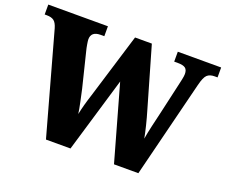

<svg xmlns="http://www.w3.org/2000/svg" viewBox="-123 -894 1262 1074"><g transform="rotate(20 508.5 -357.0)"><path d="M73 -602Q64 -633 49 -644Q34 -655 7 -655H-6V-714H349V-655H327Q271 -655 271 -608Q271 -600 274.5 -579Q278 -558 282 -543L333 -336Q340 -304 348.5 -264.5Q357 -225 361 -196Q367 -225 375 -254.5Q383 -284 395 -321L513 -707H613L715 -354Q729 -307 739 -266Q749 -225 755 -193Q760 -225 771 -273Q782 -321 792 -363L832 -539Q836 -556 840.5 -577Q845 -598 845 -610Q845 -635 831.5 -645Q818 -655 787 -655H765V-714H1023V-655H1005Q977 -655 961.5 -640.5Q946 -626 934 -577L790 0H645L519 -447L386 0H240Z"/></g></svg>

Font: Noto Serif SemiCondensed Black
Style: Regular
Weight: 900
Width: 4
Designer: Monotype Design Team
Foundry: Monotype Imaging Inc.
Version: Version 2.014; ttfautohint (v1.8.4.7-5d5b)